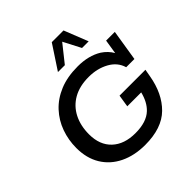

<svg xmlns="http://www.w3.org/2000/svg" viewBox="-213 -957 1122 1122"><g transform="rotate(-45 348.0 -395.5)"><path d="M350 10Q261 10 193.5 -23Q126 -56 89 -117Q52 -178 52 -262Q52 -328 73.5 -388Q95 -448 138 -494.5Q181 -541 245 -567.5Q309 -594 395 -594Q484 -594 546 -556Q584 -531 605 -494L619 -583H691L660 -390H592Q576 -445 521.5 -475Q467 -505 397 -505Q321 -505 268.5 -475Q216 -445 188.5 -391Q161 -337 161 -266Q161 -178 213.5 -128.5Q266 -79 358 -79Q450 -79 496 -123Q534 -159 550 -224H435L447 -300H661L653 -255Q632 -132 560 -61Q488 10 350 10ZM290 -652 388 -801H485L544 -652H489L433 -760L347 -652Z"/></g></svg>

Font: Rokkitt SemiBold Medium
Style: Italic
Weight: 500
Italic angle: -9°
Version: Version 3.103